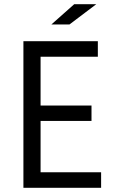

<svg xmlns="http://www.w3.org/2000/svg" viewBox="-20 -897 546 917"><path d="M334.5 -877H439.9L312 -780.3H225.6ZM91.8 -700.2H447.3V-626H173.8V-393.1H417V-319.3H173.8V-74.2H462.9V0H91.8Z"/></svg>

Font: Selawik
Style: Regular
Weight: 400
Designer: Aaron Bell
Foundry: Microsoft Corporation
Version: Version 1.01